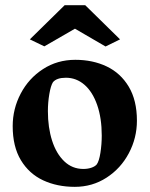

<svg xmlns="http://www.w3.org/2000/svg" viewBox="-20 -706 575 738"><path d="M269.5 -476.1Q336.4 -476.1 389.9 -450.7Q443.4 -425.3 474.9 -372.8Q506.3 -320.3 506.3 -242.2Q506.3 -175.8 475.3 -117.2Q444.3 -58.6 389.6 -23.2Q335 12.2 267.6 12.2Q199.7 12.2 145.8 -12.9Q91.8 -38.1 60.3 -90.3Q28.8 -142.6 28.8 -221.2Q28.8 -287.6 59.6 -346.2Q90.3 -404.8 145.3 -440.4Q200.2 -476.1 269.5 -476.1ZM351.6 -73.7Q360.8 -85.9 366 -118.7Q371.1 -151.4 371.1 -184.6Q371.1 -252 353.5 -302.5Q335.9 -353 304.7 -380.1Q273.4 -407.2 233.4 -407.2Q197.8 -407.2 183.6 -390.1Q175.3 -377.4 169.7 -345Q164.1 -312.5 164.1 -278.8Q164.1 -215.8 180.2 -165.5Q196.3 -115.2 227.1 -85.9Q257.8 -56.6 300.3 -56.6Q317.4 -56.6 331.1 -61.3Q344.7 -65.9 351.6 -73.7ZM150.4 -527.8 94.7 -554.7 228.5 -686H307.6L441.4 -554.7L385.7 -527.3L268.1 -595.7Z"/></svg>

Font: Vesper Libre
Style: Bold
Weight: 700
Designer: Robert Keller & Kimya Gandhi
Foundry: Mota Italic
Version: Version 1.058